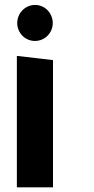

<svg xmlns="http://www.w3.org/2000/svg" viewBox="-20 -578 390 797"><path d="M50 199.5V-346L200 -328.5V199.5ZM51.5 -482Q51.5 -497.5 57.2 -511.2Q63 -525 73 -535.2Q83 -545.5 96.8 -551.5Q110.5 -557.5 126 -557.5Q141 -557.5 154.5 -551.5Q168 -545.5 177.8 -535.2Q187.5 -525 193.2 -511.2Q199 -497.5 199 -482Q199 -467 193.2 -453.5Q187.5 -440 177.5 -429.8Q167.5 -419.5 153.8 -413.8Q140 -408 125 -408Q110 -408 96.5 -413.8Q83 -419.5 73 -429.8Q63 -440 57.2 -453.5Q51.5 -467 51.5 -482Z"/></svg>

Font: B612
Style: Bold
Weight: 700
Designer: Nicolas Chauveau, Thomas Paillot, Jonathan Favre-Lamarine, Jean-Luc Vinot
Foundry: AIRBUS
Version: Version 1.008